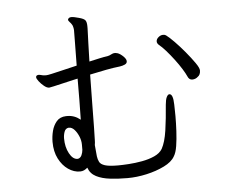

<svg xmlns="http://www.w3.org/2000/svg" viewBox="-54 -823 1108 913"><g transform="rotate(-5 500.0 -366.0)"><path d="M382 -89Q384 -74 390 -62Q396 -50 416 -43.5Q436 -37 479 -37Q499 -37 530 -39Q561 -41 594 -47Q627 -53 653.5 -65Q680 -77 692 -97Q709 -128 717 -183Q725 -238 730 -305Q732 -329 738 -341Q744 -353 751 -353Q769 -353 770 -302Q770 -291 770.5 -277Q771 -263 771 -247Q771 -213 769 -175Q767 -137 762 -105Q757 -73 746 -56Q732 -31 694.5 -12.5Q657 6 610 16.5Q563 27 518 27Q475 27 436 22.5Q397 18 369.5 4Q342 -10 332 -39Q324 -32 315.5 -28Q307 -24 296 -24Q267 -24 240 -42.5Q213 -61 195.5 -95Q178 -129 178 -175Q178 -201 184.5 -227Q191 -253 207 -272Q223 -291 252 -292H259Q293 -292 321 -269Q322 -312 322.5 -363.5Q323 -415 323 -465Q323 -465 302.5 -460.5Q282 -456 255 -449.5Q228 -443 207.5 -438.5Q187 -434 185 -434Q174 -434 160.5 -445Q147 -456 137 -469Q127 -482 127 -489Q127 -493 130 -496Q135 -499 139 -499Q144 -499 149.5 -497.5Q155 -496 160 -495Q165 -494 169 -494Q173 -494 177 -494Q183 -494 203 -498.5Q223 -503 248 -509Q273 -515 294.5 -520Q316 -525 324 -527Q325 -594 325.5 -642.5Q326 -691 326 -696Q326 -701 324 -710Q322 -719 319 -723Q315 -730 308.5 -736.5Q302 -743 302 -748Q302 -749 302.5 -749.5Q303 -750 303 -751Q307 -759 319 -759Q326 -759 335 -757Q344 -755 355 -752Q378 -746 384.5 -737.5Q391 -729 391 -708V-698Q390 -668 388.5 -627.5Q387 -587 386 -541Q412 -547 435 -552Q458 -557 474 -559Q484 -561 492.5 -566Q501 -571 511 -571Q512 -571 513.5 -570.5Q515 -570 516 -570Q528 -569 543 -556.5Q558 -544 562 -533Q563 -531 563 -527Q563 -517 552.5 -512Q542 -507 528 -505Q500 -502 462.5 -495Q425 -488 384 -479Q383 -410 382 -343Q381 -276 380.5 -227.5Q380 -179 379 -164Q379 -160 378.5 -154.5Q378 -149 377 -143ZM892 -423Q888 -419 881 -416Q874 -413 866 -413Q851 -413 844 -430Q838 -444 824 -466.5Q810 -489 791.5 -513.5Q773 -538 754.5 -559Q736 -580 722 -591Q713 -599 713 -608Q713 -619 723.5 -628Q734 -637 746 -637Q755 -637 760 -633Q774 -623 798 -598.5Q822 -574 846.5 -544.5Q871 -515 888.5 -490Q906 -465 906 -453Q906 -432 892 -423ZM292 -85Q304 -88 309.5 -100.5Q315 -113 316 -126V-151Q316 -170 308 -189.5Q300 -209 288 -222.5Q276 -236 262 -236H259Q245 -234 239.5 -219Q234 -204 234 -187Q234 -146 250.5 -115.5Q267 -85 289 -85Z"/></g></svg>

Font: Moon Stars Kai T
Style: Regular
Weight: 400
Designer: GuiWonder
Version: Version 1.101